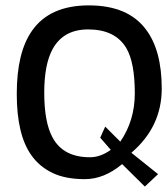

<svg xmlns="http://www.w3.org/2000/svg" viewBox="-20 -642 618 710"><path d="M465.8 -77.1 564.5 2 515.6 47.9 431.6 -35.2Q365.2 20.5 293.5 20.5Q221.7 20.5 173.3 -2.9Q125 -26.4 95.7 -68.4Q42 -143.6 42 -294.9Q42 -447.3 97.7 -527.3Q163.1 -622.1 308.6 -622.1Q453.1 -622.1 519.5 -533.2Q578.1 -456.1 578.1 -314.5Q578.1 -172.9 465.8 -77.1ZM424.8 -118.2Q478.5 -196.3 478.5 -296.9Q478.5 -410.2 447.3 -463.9Q406.2 -533.2 305.7 -533.2Q214.8 -533.2 174.8 -460.9Q143.6 -404.3 143.6 -299.8Q143.6 -188.5 174.8 -132.8Q213.9 -60.5 312.5 -60.5Q351.6 -60.5 389.6 -87.9L350.6 -132.8L369.1 -173.8Z"/></svg>

Font: RIT TN Joy
Style: Extra Bold
Weight: 800
Designer: Hussain K H
Foundry: Rachana Institute of Typography
Version: 1.6.2